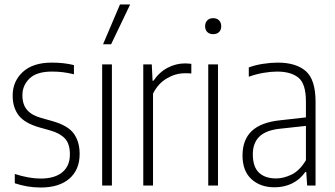

<svg xmlns="http://www.w3.org/2000/svg" viewBox="-20 -828 1494 857"><path d="M161.5 9Q131 9 102 4Q73 -1 46 -10V-51.5Q109.5 -31 161.5 -31Q224 -31 258 -59Q292 -87 292 -139Q292 -186 269.8 -209.8Q247.5 -233.5 205 -245.5L157 -259Q90 -278 63.2 -313.2Q36.5 -348.5 36.5 -401.5Q36.5 -465 81.8 -506.8Q127 -548.5 211 -548.5Q239.5 -548.5 263.2 -545.8Q287 -543 310 -537.5V-496.5Q283 -503 260.2 -505.8Q237.5 -508.5 211.5 -508.5Q144 -508.5 112 -477.8Q80 -447 80 -403Q80 -362 100.5 -337.8Q121 -313.5 164 -301.5L212 -288Q283.5 -268 309.5 -231.5Q335.5 -195 335.5 -141Q335.5 -70.5 289.8 -30.8Q244 9 161.5 9Z M436 0V-540.5H479.5V0ZM440 -630.5 515.5 -808H561L476 -630.5Z M619.5 0V-540.5H657.5L661 -467.5H665Q691 -506 728.2 -525.5Q765.5 -545 806 -545Q815 -545 822 -544.2Q829 -543.5 834 -543V-500Q826 -501 819.8 -501Q813.5 -501 804.5 -501Q763.5 -501 724.2 -477.8Q685 -454.5 663 -410V0Z M909.5 0V-540.5H953V0ZM931.5 -675.5Q915 -675.5 905.2 -685Q895.5 -694.5 895.5 -711Q895.5 -727 905.2 -737Q915 -747 931.5 -747Q948 -747 957.8 -737Q967.5 -727 967.5 -711Q967.5 -694.5 957.8 -685Q948 -675.5 931.5 -675.5Z M1205.5 8Q1142 8 1102.2 -28.5Q1062.5 -65 1062.5 -134Q1062.5 -204 1103.5 -243Q1144.5 -282 1229.5 -291L1345.5 -304V-375Q1345.5 -454 1312.2 -481.2Q1279 -508.5 1216.5 -508.5Q1190 -508.5 1157 -503Q1124 -497.5 1090.5 -485.5V-527Q1118 -537.5 1153.5 -543Q1189 -548.5 1220 -548.5Q1301.5 -548.5 1345 -510.5Q1388.5 -472.5 1388.5 -373.5V0H1351L1347 -60.5H1343Q1318.5 -26 1283.2 -9Q1248 8 1205.5 8ZM1108.5 -139.5Q1108.5 -83.5 1135.8 -57.5Q1163 -31.5 1212.5 -31.5Q1245.5 -31.5 1281.5 -48.8Q1317.5 -66 1345.5 -113V-266L1230 -253.5Q1167.5 -247 1138 -218.5Q1108.5 -190 1108.5 -139.5Z"/></svg>

Font: Encode Sans Condensed Condensed ExtraLight
Style: Regular
Weight: 200
Width: 3
Designer: Multiple Designers
Foundry: Impallari Type
Version: Version 3.000; ttfautohint (v1.8.3) -l 8 -r 50 -G 200 -x 14 